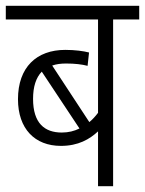

<svg xmlns="http://www.w3.org/2000/svg" viewBox="-20 -642 500 662"><path d="M460 -575V-622H0V-575H318V-253C309 -241 299 -230 288 -221L160 -416C174 -421 190 -423 208 -423C238 -423 263 -420 282 -415L287 -461C268 -466 238 -470 205 -470C106 -470 42 -410 42 -300C42 -198 100 -139 190 -139C250 -139 289 -162 318 -189V0H370V-575ZM94 -301C94 -343 104 -374 124 -395L254 -199C236 -190 216 -185 193 -185C134 -185 94 -217 94 -301Z"/></svg>

Font: Noto Sans Devanagari Condensed Light
Style: Regular
Weight: 300
Width: 3
Designer: Jelle Bosma - Monotype Design Team
Foundry: Monotype Imaging Inc.
Version: Version 2.004